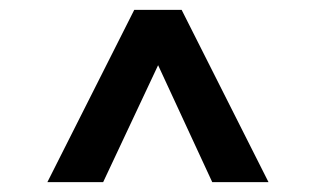

<svg xmlns="http://www.w3.org/2000/svg" viewBox="-20 -720 640 389"><path d="M348 -700 524 -351H410L279 -634H322L189 -351H76L252 -700Z"/></svg>

Font: SUSE SemiBold
Style: Regular
Weight: 600
Designer: Rene Bieder
Foundry: SUSE
Version: Version 1.000